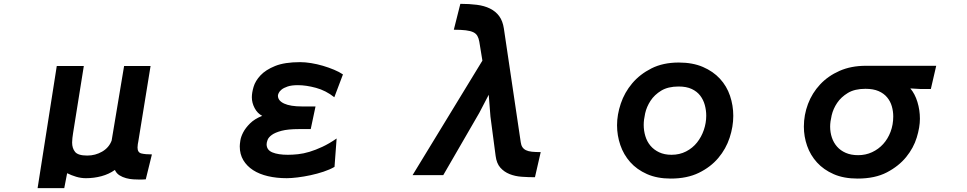

<svg xmlns="http://www.w3.org/2000/svg" viewBox="-20 -861 5040 1001"><path d="M276 -517H417L361 -167Q359 -154 357.5 -141.5Q356 -129 356 -118Q356 -88 371.5 -69Q387 -50 435 -50Q477 -50 512.5 -70.5Q548 -91 562 -128L627 -517H765L701 -123Q700 -118 698.5 -109.5Q697 -101 697 -92Q697 -66 717 -61Q737 -56 772 -56L740 74Q729 75 720.5 75Q712 75 704 75Q693 75 675 74Q657 73 638 68Q619 63 603 53Q587 43 579 25Q548 47 509 57.5Q470 68 428 68Q402 68 377 60.5Q352 53 330 42L315 120H176Z M1475 68Q1422 68 1377 57.5Q1332 47 1299.5 26Q1267 5 1248.5 -26Q1230 -57 1230 -98Q1230 -108 1233 -128Q1236 -148 1248 -171Q1260 -194 1283.5 -217.5Q1307 -241 1347 -257Q1322 -270 1307.5 -297.5Q1293 -325 1293 -354Q1293 -377 1302 -408Q1311 -439 1338 -468Q1365 -497 1414.5 -517Q1464 -537 1545 -537Q1571 -537 1602 -532Q1633 -527 1663.5 -518Q1694 -509 1721.5 -497.5Q1749 -486 1768 -473L1723 -354Q1679 -389 1627.5 -403Q1576 -417 1533 -417Q1500 -417 1479.5 -410Q1459 -403 1448 -394Q1437 -385 1433 -376Q1429 -367 1429 -363V-362Q1429 -336 1461.5 -321Q1494 -306 1555 -306H1625L1600 -188H1539Q1481 -188 1447.5 -179Q1414 -170 1397 -157.5Q1380 -145 1375 -131.5Q1370 -118 1370 -109Q1370 -79 1400 -66.5Q1430 -54 1481 -54Q1505 -54 1533.5 -57Q1562 -60 1593.5 -69.5Q1625 -79 1660.5 -95.5Q1696 -112 1735 -139L1724 9Q1700 23 1667 34Q1634 45 1599 52.5Q1564 60 1531 64Q1498 68 1475 68Z M2769 63Q2734 63 2699.5 60.5Q2665 58 2636.5 46.5Q2608 35 2588.5 13Q2569 -9 2564 -48L2537 -253L2528 -367L2479 -273L2291 52H2131L2495 -545L2479 -643Q2476 -661 2469 -673.5Q2462 -686 2447.5 -693Q2433 -700 2408.5 -703Q2384 -706 2346 -706L2380 -841Q2427 -841 2466 -836Q2505 -831 2534.5 -816.5Q2564 -802 2582.5 -777Q2601 -752 2607 -712L2695 -119Q2697 -104 2703.5 -94Q2710 -84 2722 -78Q2734 -72 2753 -70Q2772 -68 2799 -68Z M3477 70Q3406 70 3353 46.5Q3300 23 3265.5 -16Q3231 -55 3214 -105Q3197 -155 3197 -208Q3197 -263 3216.5 -321Q3236 -379 3276 -426.5Q3316 -474 3376.5 -504.5Q3437 -535 3519 -535Q3591 -535 3644.5 -512Q3698 -489 3733.5 -450.5Q3769 -412 3786 -361.5Q3803 -311 3803 -257Q3803 -201 3784 -143Q3765 -85 3725 -37.5Q3685 10 3623.5 40Q3562 70 3477 70ZM3481 -54Q3523 -54 3557 -71.5Q3591 -89 3614 -118Q3637 -147 3649.5 -183.5Q3662 -220 3662 -258Q3662 -286 3654.5 -313.5Q3647 -341 3630.5 -362.5Q3614 -384 3586.5 -397Q3559 -410 3518 -410Q3463 -410 3427.5 -388.5Q3392 -367 3371.5 -335.5Q3351 -304 3343.5 -270Q3336 -236 3336 -210Q3336 -180 3344.5 -151.5Q3353 -123 3371 -101.5Q3389 -80 3416.5 -67Q3444 -54 3481 -54Z M4451 70Q4379 70 4326.5 47Q4274 24 4239.5 -14Q4205 -52 4188 -100.5Q4171 -149 4171 -201Q4171 -262 4192.5 -319Q4214 -376 4255.5 -420.5Q4297 -465 4357 -491.5Q4417 -518 4494 -518H4861L4833 -397H4779L4726 -400Q4750 -372 4763 -329.5Q4776 -287 4776 -242Q4776 -198 4759.5 -144Q4743 -90 4704.5 -42.5Q4666 5 4604 37.5Q4542 70 4451 70ZM4454 -52Q4493 -52 4526.5 -67.5Q4560 -83 4584.5 -110Q4609 -137 4623 -174Q4637 -211 4637 -254Q4637 -281 4629.5 -307Q4622 -333 4605 -353.5Q4588 -374 4560.5 -386Q4533 -398 4492 -398Q4436 -398 4400.5 -376.5Q4365 -355 4344.5 -324.5Q4324 -294 4316 -260Q4308 -226 4308 -201Q4308 -171 4317 -144Q4326 -117 4344 -96.5Q4362 -76 4389.5 -64Q4417 -52 4454 -52Z"/></svg>

Font: LINE Seed JP_TTF Bold
Style: Regular
Weight: 700
Designer: LINE & Fontrix & Fontworks
Version: Version 1.009